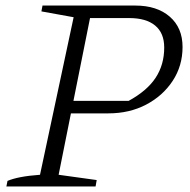

<svg xmlns="http://www.w3.org/2000/svg" viewBox="-20 -671 685 691"><path d="M3 0 7 -20Q26 -28 54.5 -33.5Q83 -39 124 -42L245 -609L129 -630L133 -651H467Q545 -651 591 -611Q637 -571 637 -502Q637 -434 601.5 -380Q566 -326 506 -294.5Q446 -263 370 -263H203L212 -308H443Q509 -344 540 -391Q571 -438 571 -500Q571 -552 538.5 -579Q506 -606 445 -606H304L191 -42L328 -23L324 0Z"/></svg>

Font: Piazzolla Thin ExtraLight
Style: Italic
Weight: 250
Italic angle: -11.3°
Version: Version 2.005